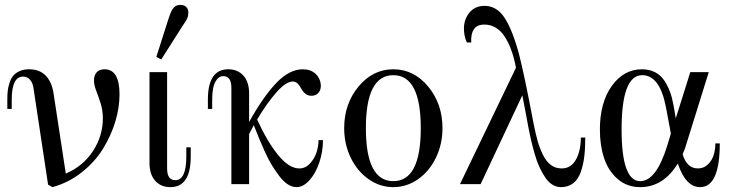

<svg xmlns="http://www.w3.org/2000/svg" viewBox="-20 -750 2995 782"><path d="M27.8 -306.2H9.8V-344.2Q9.8 -363.8 11.5 -379.6Q13.2 -395.5 18.8 -412.6Q24.4 -429.7 33.7 -441.2Q43 -452.6 59.3 -460.2Q75.7 -467.8 98.1 -467.8Q141.6 -467.8 166.5 -441.7Q191.4 -415.5 198.2 -369.1L248 -43Q319.3 -73.7 359.1 -135.3Q398.9 -196.8 398.9 -268.1Q398.9 -300.3 389.9 -328.9Q380.9 -357.4 371.8 -380.6Q362.8 -403.8 362.8 -421.9Q362.8 -443.8 374 -455.8Q385.3 -467.8 405.8 -467.8Q466.8 -467.8 466.8 -365.2Q466.8 -310.5 449.2 -253.2Q431.6 -195.8 398.7 -142.8Q365.7 -89.8 312.5 -47.9Q259.3 -5.9 193.8 12.2L175.8 2L116.2 -392.1Q113.3 -412.1 102.5 -425Q91.8 -438 74.2 -438Q27.8 -438 27.8 -344.2Z M588.9 -456.1H660.6V-64Q660.6 -16.1 693.8 -16.1Q738.8 -16.1 738.8 -111.8V-149.9H756.8V-111.8Q756.8 12.2 673.8 12.2Q635.3 12.2 612.1 -13.7Q588.9 -39.6 588.9 -86.9ZM616.7 -518.1 667 -675.8Q671.4 -689 674.3 -696Q677.2 -703.1 682.9 -712.4Q688.5 -721.7 696.3 -725.8Q704.1 -730 714.8 -730Q730 -730 738.5 -721.7Q747.1 -713.4 747.1 -699.2Q747.1 -692.4 746.1 -686.8Q745.1 -681.2 742.4 -675.3Q739.7 -669.4 738 -666.5Q736.3 -663.6 731.4 -656.2Q726.6 -648.9 724.6 -646L636.7 -507.8Z M994.6 0H922.4V-392.1Q922.4 -439.9 889.6 -439.9Q872.6 -439.9 862.1 -424.8Q851.6 -409.7 847.9 -389.6Q844.2 -369.6 844.2 -344.2V-306.2H826.7V-344.2Q826.7 -467.8 909.7 -467.8Q948.2 -467.8 971.4 -442.1Q994.6 -416.5 994.6 -369.1V-252.9Q1050.8 -354.5 1104.5 -411.1Q1158.2 -467.8 1213.4 -467.8Q1245.1 -467.8 1264.6 -450Q1284.2 -432.1 1286.6 -405.8Q1288.1 -384.8 1277.3 -372.3Q1266.6 -359.9 1248.5 -359.9Q1233.9 -359.9 1223.1 -368.9Q1212.4 -377.9 1207 -388.9Q1201.7 -399.9 1192.9 -408.9Q1184.1 -418 1172.4 -418Q1144.5 -418 1105.5 -373.5Q1066.4 -329.1 1027.3 -263.2Q1067.9 -173.8 1112.5 -118.9Q1157.2 -64 1199.2 -64Q1224.1 -64 1242.7 -84.2Q1261.2 -104.5 1269.3 -129.9Q1277.3 -155.3 1277.3 -179.2H1295.4Q1295.4 -131.8 1280.3 -87.4Q1265.1 -43 1240 -15.4Q1214.8 12.2 1187.5 12.2Q1169.9 12.2 1152.1 0.7Q1134.3 -10.7 1117.9 -32.5Q1101.6 -54.2 1087.4 -77.1Q1073.2 -100.1 1058.6 -132.6Q1043.9 -165 1034.7 -187.5Q1025.4 -210 1013.7 -240.2Q1010.7 -235.4 994.6 -204.1Z M1693.8 -228Q1693.8 -443.8 1582 -443.8Q1470.2 -443.8 1470.2 -228Q1470.2 -12.2 1582 -12.2Q1693.8 -12.2 1693.8 -228ZM1782.2 -228Q1782.2 -163.1 1755.6 -107.9Q1729 -52.7 1682.9 -20.3Q1636.7 12.2 1582 12.2Q1527.3 12.2 1481.2 -20.3Q1435.1 -52.7 1408.4 -107.9Q1381.8 -163.1 1381.8 -228Q1381.8 -327.1 1440.2 -397.5Q1498.5 -467.8 1582 -467.8Q1665.5 -467.8 1723.9 -397.5Q1782.2 -327.1 1782.2 -228Z M1853.5 0 2081.5 -474.1Q2066.4 -555.2 2034.4 -602.5Q2002.4 -649.9 1952.6 -649.9Q1922.4 -649.9 1909.7 -630.1Q1897 -610.4 1899.4 -577.1H1881.3Q1869.6 -603.5 1869.6 -633.8Q1869.6 -671.4 1892.1 -698.7Q1914.6 -726.1 1953.6 -726.1Q2003.4 -726.1 2035.4 -677Q2067.4 -627.9 2093.8 -529.8Q2114.3 -452.1 2153.8 -244.1Q2161.6 -204.1 2169.9 -175.3Q2178.2 -146.5 2191.4 -119.4Q2204.6 -92.3 2223.6 -78.1Q2242.7 -64 2267.6 -64Q2305.7 -64 2325.7 -99.9Q2345.7 -135.7 2345.7 -189.9H2363.8Q2363.8 -145.5 2359.6 -111.6Q2355.5 -77.6 2345 -48.3Q2334.5 -19 2314.2 -3.4Q2293.9 12.2 2264.6 12.2Q2246.1 12.2 2229.7 2Q2213.4 -8.3 2200.4 -27.6Q2187.5 -46.9 2177 -69.6Q2166.5 -92.3 2158 -122.3Q2149.4 -152.3 2143.3 -178.2Q2137.2 -204.1 2131.3 -235.8Q2129.4 -246.6 2120.6 -293.2Q2111.8 -339.8 2107.4 -361.8L1937.5 0Z M2594.7 -467.8Q2625.5 -467.8 2648.9 -455.3Q2672.4 -442.9 2686.8 -420.2Q2701.2 -397.5 2709.7 -373.5Q2718.3 -349.6 2723.6 -318.8L2732.4 -268.1L2791.5 -456.1H2866.7L2775.4 -163.1Q2770.5 -144.5 2760.3 -122.1Q2777.3 -64 2822.3 -64Q2846.7 -64 2863.5 -80.6Q2880.4 -97.2 2887 -119.4Q2893.6 -141.6 2893.6 -166H2911.6Q2911.6 12.2 2831.5 12.2Q2772.9 12.2 2740.7 -84Q2681.6 12.2 2587.4 12.2Q2533.7 12.2 2495.6 -21Q2457.5 -54.2 2440.4 -106Q2423.3 -157.7 2423.3 -222.2Q2423.3 -332.5 2471.9 -400.1Q2520.5 -467.8 2594.7 -467.8ZM2587.4 -12.2Q2652.8 -12.2 2697.3 -155.8L2712.4 -206.1L2692.4 -313Q2667.5 -443.8 2595.7 -443.8Q2511.7 -443.8 2511.7 -223.1Q2511.7 -12.2 2587.4 -12.2Z"/></svg>

Font: Flanker Steampunk
Style: Regular
Weight: 400
Designer: Alexey Kryukov, Leonardo Di Lena
Foundry: Alexey Kryukov, Leonardo Di Lena
Version: 1.210